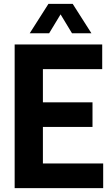

<svg xmlns="http://www.w3.org/2000/svg" viewBox="-20 -969 577 989"><path d="M55.5 0V-740H506.5V-613H201V-442H456.5V-315H201V-127H511.5V0ZM133 -797.5 229.5 -949H354.5L451 -797.5H351L292 -895L233 -797.5Z"/></svg>

Font: Encode Sans Cnd
Style: Bold
Weight: 700
Width: 3
Designer: Multiple Designers
Foundry: Impallari Type
Version: Version 3.002; ttfautohint (v1.8.3) -l 8 -r 50 -G 200 -x 14 